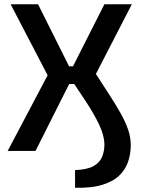

<svg xmlns="http://www.w3.org/2000/svg" viewBox="-20 -710 673 903"><path d="M333 173V90Q389 88 419 71.5Q449 55 460 28Q471 1 471 -29Q471 -72 446.5 -123.5Q422 -175 383 -234Q344 -293 302 -356L471 -690H600L431 -362Q466 -308 495.5 -262.5Q525 -217 547.5 -177Q570 -137 582.5 -100.5Q595 -64 595 -27Q595 11 583.5 47.5Q572 84 543.5 113Q515 142 463.5 158.5Q412 175 333 173ZM16 0 204 -356 30 -690H159L326 -356L147 0ZM244 -315V-398H380V-315Z"/></svg>

Font: Exo 2 SemiBold
Style: Regular
Weight: 600
Designer: Natanael Gama
Foundry: Natanael Gama
Version: Version 2.010